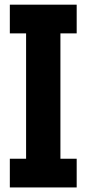

<svg xmlns="http://www.w3.org/2000/svg" viewBox="-20 -780 372 830"><path d="M22.5 30.3V-93.8H92.8V-635.7H22.5V-759.8H311.5V-635.7H241.2V-93.8H311.5V30.3Z"/></svg>

Font: GenEi M Gothic v2 Bold
Style: Regular
Weight: 700
Version: Version 2.0